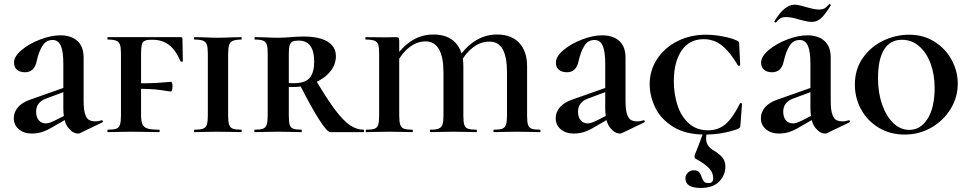

<svg xmlns="http://www.w3.org/2000/svg" viewBox="-20 -651 4769 946"><path d="M365 7Q338 7 315 -23Q292 -53 292 -120V-337Q292 -398 279.5 -426Q267 -454 239 -454Q207 -454 189 -425Q171 -396 161 -351Q150 -295 103 -295Q78 -295 63.5 -307.5Q49 -320 49 -343Q49 -373 86.5 -404.5Q124 -436 178 -456.5Q232 -477 277 -477Q330 -477 361 -449.5Q392 -422 392 -367V-154Q392 -109 400 -87Q408 -65 420.5 -59Q433 -53 453 -53Q463 -53 480 -58L482 -59Q485 -59 486.5 -54Q488 -49 484 -48L374 5Q370 7 365 7ZM48 -68Q48 -99 68.5 -122.5Q89 -146 126 -159L327 -230L330 -211L206 -165Q158 -147 158 -101Q158 -74 171 -58.5Q184 -43 206 -43Q222 -43 250 -57L337 -101L338 -82L239 -25Q209 -7 185.5 0Q162 7 137 7Q98 7 73 -14Q48 -35 48 -68Z M511 -12Q540 -12 553 -17Q566 -22 571 -36.5Q576 -51 576 -81V-387Q576 -417 571 -431Q566 -445 552.5 -450.5Q539 -456 511 -456Q509 -456 509 -462Q509 -468 511 -468H869Q879 -468 879 -460L880 -398Q881 -379 881 -350Q881 -347 875.5 -347Q870 -347 869 -350Q846 -404 813 -429.5Q780 -455 732 -455H725Q703 -455 692.5 -449.5Q682 -444 678.5 -430Q675 -416 675 -386V-85Q675 -54 681.5 -39Q688 -24 706.5 -18Q725 -12 764 -12Q767 -12 767 -6Q767 0 764 0Q725 0 703 -1L626 -2L559 -1Q542 0 511 0Q509 0 509 -6Q509 -12 511 -12ZM625 -214V-240Q730 -240 773.5 -244Q817 -248 823 -248Q826 -248 828 -241.5Q830 -235 830 -226Q830 -217 828 -208.5Q826 -200 823 -200Q817 -200 773.5 -207Q730 -214 625 -214Z M1169 -12Q1171 -12 1171 -6Q1171 0 1169 0Q1138 0 1121 -1L1053 -2L988 -1Q970 0 938 0Q936 0 936 -6Q936 -12 938 -12Q967 -12 980.5 -17Q994 -22 999 -36.5Q1004 -51 1004 -81V-387Q1004 -417 999 -431Q994 -445 980.5 -450.5Q967 -456 938 -456Q936 -456 936 -462Q936 -468 938 -468L988 -467Q1028 -465 1053 -465Q1080 -465 1122 -467L1169 -468Q1171 -468 1171 -462Q1171 -456 1169 -456Q1141 -456 1127.5 -450Q1114 -444 1109 -429.5Q1104 -415 1104 -385V-81Q1104 -51 1109 -36.5Q1114 -22 1127 -17Q1140 -12 1169 -12Z M1465 0Q1435 0 1418 -1L1350 -2L1285 -1Q1267 0 1235 0Q1233 0 1233 -6Q1233 -12 1235 -12Q1263 -12 1276 -17Q1289 -22 1294 -36.5Q1299 -51 1299 -81V-387Q1299 -417 1294.5 -431Q1290 -445 1277 -450.5Q1264 -456 1237 -456Q1234 -456 1234 -462Q1234 -468 1237 -468L1286 -467Q1326 -465 1350 -465Q1369 -465 1385 -466Q1401 -467 1413 -468Q1446 -471 1475 -471Q1553 -471 1594 -446Q1635 -421 1635 -374Q1635 -333 1606.5 -298Q1578 -263 1528.5 -242.5Q1479 -222 1420 -222Q1388 -222 1365 -226L1364 -248Q1389 -241 1427 -241Q1484 -241 1506 -267.5Q1528 -294 1528 -347Q1528 -451 1452 -451Q1431 -451 1421 -446Q1411 -441 1407 -427.5Q1403 -414 1403 -385V-81Q1403 -50 1407.5 -36Q1412 -22 1424.5 -17Q1437 -12 1465 -12Q1467 -12 1467 -6Q1467 0 1465 0ZM1771 0H1607Q1592 0 1552 -62.5Q1512 -125 1458 -232L1538 -253Q1593 -160 1632.5 -108Q1672 -56 1704.5 -34Q1737 -12 1771 -12Q1774 -12 1774 -6Q1774 0 1771 0Z M2414 -12Q2442 -12 2455 -17Q2468 -22 2473 -36.5Q2478 -51 2478 -81V-295Q2478 -370 2457 -408Q2436 -446 2391 -446Q2346 -446 2307 -414.5Q2268 -383 2240 -327L2222 -339Q2263 -411 2315.5 -446Q2368 -481 2428 -481Q2500 -481 2538.5 -439.5Q2577 -398 2577 -325V-81Q2577 -51 2581.5 -36.5Q2586 -22 2599.5 -17Q2613 -12 2641 -12Q2643 -12 2643 -6Q2643 0 2641 0Q2612 0 2595 -1L2526 -2L2460 -1Q2443 0 2414 0Q2411 0 2411 -6Q2411 -12 2414 -12ZM2101 -12Q2129 -12 2142 -17.5Q2155 -23 2160 -37Q2165 -51 2165 -81V-295Q2165 -369 2143 -408Q2121 -447 2077 -447Q1990 -447 1926 -327L1909 -339Q1946 -406 1998.5 -443.5Q2051 -481 2115 -481Q2187 -481 2225 -439.5Q2263 -398 2263 -325V-81Q2263 -51 2267.5 -36.5Q2272 -22 2285.5 -17Q2299 -12 2327 -12Q2330 -12 2330 -6Q2330 0 2327 0Q2298 0 2281 -1L2213 -2L2147 -1Q2130 0 2101 0Q2098 0 2098 -6Q2098 -12 2101 -12ZM1785 -12Q1813 -12 1826 -17Q1839 -22 1843.5 -36.5Q1848 -51 1848 -81V-387Q1848 -417 1843.5 -431Q1839 -445 1825 -450.5Q1811 -456 1782 -456Q1780 -456 1780 -462Q1780 -468 1782 -468L1883 -467L1929 -468Q1941 -468 1944 -464.5Q1947 -461 1947 -449V-81Q1947 -51 1952 -36.5Q1957 -22 1970 -17Q1983 -12 2012 -12Q2014 -12 2014 -6Q2014 0 2012 0Q1983 0 1966 -1L1897 -2L1831 -1Q1814 0 1785 0Q1782 0 1782 -6Q1782 -12 1785 -12Z M3035 7Q3008 7 2985 -23Q2962 -53 2962 -120V-337Q2962 -398 2949.5 -426Q2937 -454 2909 -454Q2877 -454 2859 -425Q2841 -396 2831 -351Q2820 -295 2773 -295Q2748 -295 2733.5 -307.5Q2719 -320 2719 -343Q2719 -373 2756.5 -404.5Q2794 -436 2848 -456.5Q2902 -477 2947 -477Q3000 -477 3031 -449.5Q3062 -422 3062 -367V-154Q3062 -109 3070 -87Q3078 -65 3090.5 -59Q3103 -53 3123 -53Q3133 -53 3150 -58L3152 -59Q3155 -59 3156.5 -54Q3158 -49 3154 -48L3044 5Q3040 7 3035 7ZM2718 -68Q2718 -99 2738.5 -122.5Q2759 -146 2796 -159L2997 -230L3000 -211L2876 -165Q2828 -147 2828 -101Q2828 -74 2841 -58.5Q2854 -43 2876 -43Q2892 -43 2920 -57L3007 -101L3008 -82L2909 -25Q2879 -7 2855.5 0Q2832 7 2807 7Q2768 7 2743 -14Q2718 -35 2718 -68Z M3611 -451Q3618 -448 3620 -444.5Q3622 -441 3622 -434L3627 -331Q3627 -328 3622 -327Q3617 -326 3615 -330Q3577 -395 3537.5 -426.5Q3498 -458 3447 -458Q3376 -458 3338 -401.5Q3300 -345 3300 -251Q3300 -189 3317.5 -134Q3335 -79 3373 -44Q3411 -9 3469 -9Q3520 -9 3555.5 -40Q3591 -71 3625 -140Q3626 -144 3631 -143Q3636 -142 3636 -139L3628 -33Q3627 -25 3625 -22Q3623 -19 3614 -15Q3537 12 3454 12Q3358 12 3297 -26Q3236 -64 3208.5 -121Q3181 -178 3181 -236Q3181 -304 3217.5 -360Q3254 -416 3317.5 -448Q3381 -480 3459 -480Q3496 -480 3539.5 -472Q3583 -464 3611 -451ZM3459 32Q3459 51 3468.5 65.5Q3478 80 3499 92Q3525 108 3539.5 125.5Q3554 143 3554 170Q3554 212 3523.5 243.5Q3493 275 3432 275Q3357 275 3357 227Q3357 212 3369 200Q3381 188 3397 188Q3416 188 3424 196.5Q3432 205 3437 221Q3442 236 3448.5 243.5Q3455 251 3472 251Q3494 251 3494 227Q3494 201 3475.5 180Q3457 159 3411 133Q3402 130 3402 121Q3402 114 3406 105Q3421 69 3438 22Q3439 21 3446 1L3463 2Q3459 17 3459 32Z M4046 7Q4019 7 3996 -23Q3973 -53 3973 -120V-337Q3973 -398 3960.5 -426Q3948 -454 3920 -454Q3888 -454 3870 -425Q3852 -396 3842 -351Q3831 -295 3784 -295Q3759 -295 3744.5 -307.5Q3730 -320 3730 -343Q3730 -373 3767.5 -404.5Q3805 -436 3859 -456.5Q3913 -477 3958 -477Q4011 -477 4042 -449.5Q4073 -422 4073 -367V-154Q4073 -109 4081 -87Q4089 -65 4101.5 -59Q4114 -53 4134 -53Q4144 -53 4161 -58L4163 -59Q4166 -59 4167.5 -54Q4169 -49 4165 -48L4055 5Q4051 7 4046 7ZM3729 -68Q3729 -99 3749.5 -122.5Q3770 -146 3807 -159L4008 -230L4011 -211L3887 -165Q3839 -147 3839 -101Q3839 -74 3852 -58.5Q3865 -43 3887 -43Q3903 -43 3931 -57L4018 -101L4019 -82L3920 -25Q3890 -7 3866.5 0Q3843 7 3818 7Q3779 7 3754 -14Q3729 -35 3729 -68ZM4066 -631H4067Q4070 -631 4072 -628.5Q4074 -626 4073 -624Q4043 -576 4023.5 -559.5Q4004 -543 3980 -543Q3965 -543 3945 -548Q3925 -553 3920 -554Q3879 -567 3853 -567Q3836 -567 3827.5 -562Q3819 -557 3812 -550Q3805 -543 3803 -540H3802Q3799 -540 3796.5 -542.5Q3794 -545 3796 -547Q3845 -628 3895 -628Q3913 -628 3948 -617Q3965 -612 3983.5 -608Q4002 -604 4016 -604Q4032 -604 4042 -609.5Q4052 -615 4066 -631Z M4192 -234Q4192 -310 4231.5 -366Q4271 -422 4332.5 -451Q4394 -480 4459 -480Q4530 -480 4584.5 -445.5Q4639 -411 4669 -355.5Q4699 -300 4699 -239Q4699 -172 4664 -114.5Q4629 -57 4569 -22.5Q4509 12 4437 12Q4366 12 4310 -21.5Q4254 -55 4223 -111.5Q4192 -168 4192 -234ZM4585 -218Q4585 -284 4565 -338Q4545 -392 4508.5 -423.5Q4472 -455 4424 -455Q4366 -455 4336 -407Q4306 -359 4306 -265Q4306 -194 4326.5 -135.5Q4347 -77 4382 -44Q4417 -11 4460 -11Q4516 -11 4550.5 -66Q4585 -121 4585 -218Z"/></svg>

Font: Cormorant Unicase
Style: Bold
Weight: 700
Designer: Christian Thalmann (Catharsis Fonts)
Foundry: Catharsis Fonts
Version: Version 4.000